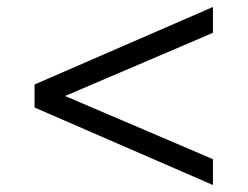

<svg xmlns="http://www.w3.org/2000/svg" viewBox="-20 -561 711 550"><path d="M590 -31 79 -253V-319L590 -541V-467L136 -273V-299L590 -105Z"/></svg>

Font: Nunito Sans 10pt SemiExpanded
Style: Regular
Weight: 400
Width: 6
Designer: Vernon Adams
Foundry: Vernon Adams
Version: Version 3.101;gftools[0.9.27]